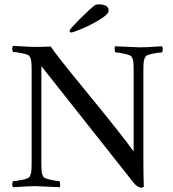

<svg xmlns="http://www.w3.org/2000/svg" viewBox="-20 -861 798 886"><path d="M300.8 -719.7Q300.8 -725.1 347.7 -772.5Q394.5 -819.8 418.9 -837.9Q424.8 -840.8 436.5 -840.8Q481.4 -840.8 481.4 -811.5Q481.4 -795.9 440.9 -771Q400.4 -746.1 358.4 -728.5Q316.4 -710.9 306.6 -710.9Q304.7 -710.9 302.7 -714.1Q300.8 -717.3 300.8 -719.7ZM139.6 -644.5Q186.5 -644.5 213.9 -646.5Q238.3 -608.4 389.6 -424.1Q541 -239.7 596.7 -162.1V-218.8V-532.2Q596.7 -562.5 595.2 -575.7Q593.8 -588.9 586.9 -599.6Q583 -606.4 554.9 -612.8Q526.9 -619.1 512.7 -619.1Q509.3 -624 509 -633.8Q508.8 -643.6 510.7 -647.5Q608.4 -642.6 623 -642.6Q643.1 -642.6 658.4 -643.3Q673.8 -644 692.4 -645.5Q710.9 -647 727.5 -647.5Q734.9 -635.3 727.5 -619.1Q713.9 -619.1 684.8 -613.3Q655.8 -607.4 651.4 -599.6Q645 -589.4 643.3 -576.2Q641.6 -563 641.6 -533.2V-135.7Q641.6 -51.8 643.6 -1Q642.6 4.9 630.9 4.9Q625.5 4.9 615.5 -0.5Q605.5 -5.9 596.7 -17.6L170.9 -555.7V-112.3Q170.9 -82 172.4 -68.8Q173.8 -55.7 180.7 -44.9Q184.6 -38.1 212.2 -31.7Q239.7 -25.4 253.9 -25.4Q257.3 -20.5 257.6 -10.7Q257.8 -1 255.9 2.9Q158.2 -2 144.5 -2Q124.5 -2 109.1 -1.2Q93.8 -0.5 75.2 1Q56.6 2.4 40 2.9Q32.7 -9.3 40 -25.4Q53.7 -25.4 82.8 -31.2Q111.8 -37.1 116.2 -44.9Q122.6 -55.2 124.3 -68.4Q126 -81.5 126 -111.3V-535.2Q126 -564.9 124.3 -578.1Q122.6 -591.3 116.2 -601.6Q111.8 -609.4 82.8 -615.2Q53.7 -621.1 40 -621.1Q32.7 -637.2 40 -649.4Q55.7 -648.9 88.4 -646.7Q121.1 -644.5 139.6 -644.5Z"/></svg>

Font: Amiri
Style: Regular
Weight: 400
Designer: Khaled Hosny
Version: Version 000.108